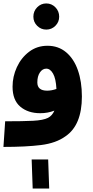

<svg xmlns="http://www.w3.org/2000/svg" viewBox="-20 -849 538 1116"><path d="M0 5 10 -144Q114 -144 172.5 -147Q231 -150 259 -164Q284 -177 296 -206Q258 -191 214 -191Q143 -191 98 -229Q53 -267 53 -345Q53 -404 78 -458.5Q103 -513 149 -548Q195 -583 256 -583Q319 -583 364 -545.5Q409 -508 432.5 -441.5Q456 -375 456 -288Q456 -122 361 -57Q306 -17 218.5 -6Q131 5 0 5ZM197 -370Q197 -322 254 -322Q280 -322 308 -332Q305 -392 288.5 -421Q272 -450 249 -450Q227 -450 212 -428Q197 -406 197 -370ZM249 -677Q218 -677 196 -699Q174 -721 174 -752Q174 -784 196 -806.5Q218 -829 249 -829Q280 -829 302 -806.5Q324 -784 324 -752Q324 -721 302 -699Q280 -677 249 -677ZM170 247 164 78H260L266 247Z"/></svg>

Font: Noto Sans Arabic SemCond ExtBd
Style: Regular
Weight: 800
Width: 4
Designer: Monotype Design Team, Nadine Chahine, Nizar Qandah and Khaled Hosny
Foundry: Monotype Imaging Inc.
Version: Version 2.012; ttfautohint (v1.8.4.7-5d5b)